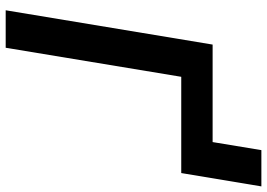

<svg xmlns="http://www.w3.org/2000/svg" viewBox="-152 -787 939 675"><g transform="rotate(90 317.5 -449.5)"><path d="M16.1 0 136.7 -727.5H479.5L507.8 -898.9H635.3L588.4 -617.2H250L147.9 0Z"/></g></svg>

Font: Inter Display Semi Bold
Style: Italic
Weight: 600
Italic angle: -9.39999°
Designer: Rasmus Andersson
Foundry: rsms
Version: Version 4.000;git-4fc901f